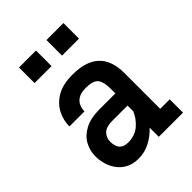

<svg xmlns="http://www.w3.org/2000/svg" viewBox="-210 -826 937 937"><g transform="rotate(-45 258.5 -358.0)"><path d="M90.8 -614.3V-721.7H208V-614.3ZM280.3 -614.3V-721.7H397.5V-614.3ZM190.4 5.9Q149.4 5.9 121.8 -9.8Q94.2 -25.4 77.9 -49.6Q61.5 -73.7 54.7 -99.9Q47.9 -126 47.9 -146.5V-152.8Q47.9 -190.9 66.4 -224.6Q85 -258.3 124.3 -279.1Q163.6 -299.8 225.1 -299.8H334V-333Q334 -377.9 318.4 -399.4Q302.7 -420.9 251 -420.9Q215.8 -420.9 197.5 -408.7Q179.2 -396.5 172.4 -379.6Q165.5 -362.8 165.5 -347.7V-344.2H61.5V-347.7Q61.5 -385.7 80.3 -423.8Q99.1 -461.9 140.6 -487.3Q182.1 -512.7 251 -512.7Q435.5 -512.7 435.5 -338.9V-91.8H501V0H334V-63.5Q305.2 -32.2 268.3 -13.2Q231.4 5.9 190.4 5.9ZM230.5 -215.8Q186 -215.8 167.7 -197Q149.4 -178.2 149.4 -152.3V-147.5Q149.4 -134.8 153.8 -120.4Q158.2 -106 171.4 -95.9Q184.6 -85.9 210 -85.9Q256.3 -85.9 287.8 -113Q319.3 -140.1 334 -176.8V-215.8Z"/></g></svg>

Font: Kay Pho Du
Style: Bold
Weight: 700
Designer: Victor Gaultney, Khu Oo Reh
Foundry: SIL International
Version: Version 3.000